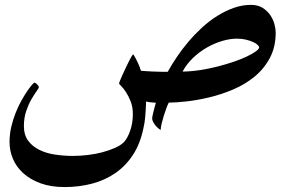

<svg xmlns="http://www.w3.org/2000/svg" viewBox="-20 -423 1175 777"><path d="M1095.7 -291.5Q1095.7 -232.4 1071.8 -188Q1047.9 -143.6 1009.5 -112.3Q971.2 -81.1 923.3 -60.8Q875.5 -40.5 827.4 -29.1Q779.3 -17.6 735.8 -12.7Q692.4 -7.8 663.1 -7.8Q659.7 -2 654.3 12Q648.9 25.9 643.8 42.5Q638.7 59.1 634.5 75.7Q630.4 92.3 630.4 102.5Q628.4 102.5 622.6 97.9Q616.7 93.3 610.8 86.7Q605 80.1 600.3 71.5Q595.7 63 595.7 55.7Q595.7 53.2 597.2 45.7Q598.6 38.1 601.1 28.8Q603.5 19.5 606 9.8Q608.4 0 610.8 -7.3Q600.1 -7.8 589.1 -9Q578.1 -10.3 571.3 -12.2Q569.8 26.4 567.6 50.8Q565.4 75.2 560.5 95.2Q547.9 157.7 518.6 202.9Q489.3 248 447.3 277.1Q405.3 306.2 352.8 320.1Q300.3 334 241.2 334Q185.1 334 143.1 318.4Q101.1 302.7 73.5 277.3Q45.9 252 32.2 219.5Q18.6 187 18.6 152.3Q18.6 120.6 25.6 90.3Q32.7 60.1 43.5 33.2Q54.2 6.3 66.7 -15.9Q79.1 -38.1 90.1 -54.2Q101.1 -70.3 109.1 -79.3Q117.2 -88.4 118.7 -88.4Q124 -88.4 130.6 -81.3Q137.2 -74.2 137.2 -69.8Q137.2 -66.4 127.9 -53.7Q118.7 -41 106.9 -20.8Q95.2 -0.5 85.9 26.9Q76.7 54.2 76.7 86.9Q76.7 123 93.8 146.2Q110.8 169.4 138.9 183.3Q167 197.3 202.6 202.6Q238.3 208 275.4 208Q303.7 208 335 204.3Q366.2 200.7 394.5 193.1Q422.9 185.5 445.8 175.3Q468.8 165 481.4 152.3Q496.1 136.7 506.8 106Q517.6 75.2 517.6 38.6Q517.6 9.8 508.8 -12.5Q500 -34.7 489.7 -50.3Q479.5 -65.9 470.7 -74.5Q461.9 -83 461.9 -85Q461.9 -87.4 465.8 -97.2Q469.7 -106.9 475.6 -119.9Q481.4 -132.8 488.5 -147.7Q495.6 -162.6 501.7 -174.8Q507.8 -187 512.7 -195.1Q517.6 -203.1 519.5 -203.1Q523.4 -197.3 527.8 -189Q532.2 -180.7 536.9 -171.1Q541.5 -161.6 544.9 -152.6Q548.3 -143.6 550.3 -136.7Q569.8 -134.8 599.4 -133.5Q628.9 -132.3 658.7 -132.3Q674.3 -160.6 695.3 -191.9Q716.3 -223.1 741.9 -253.4Q767.6 -283.7 796.9 -310.8Q826.2 -337.9 858.9 -358.4Q891.6 -378.9 926 -391.1Q960.4 -403.3 995.6 -403.3Q1023.4 -403.3 1042.5 -391.4Q1061.5 -379.4 1073.5 -362.1Q1085.4 -344.7 1090.6 -325.4Q1095.7 -306.2 1095.7 -291.5ZM1028.8 -231.4Q1028.8 -235.4 1022.7 -241.2Q1016.6 -247.1 1004.6 -252.7Q992.7 -258.3 975.8 -262.5Q959 -266.6 938 -266.6Q911.1 -266.6 879.4 -257.3Q847.7 -248 817.4 -230.7Q787.1 -213.4 761 -188.5Q734.9 -163.6 718.8 -133.3Q753.4 -133.8 789.8 -139.4Q826.2 -145 860.6 -153.8Q895 -162.6 925.8 -173.1Q956.5 -183.6 979.5 -194.6Q1002.4 -205.6 1015.6 -215.3Q1028.8 -225.1 1028.8 -231.4Z"/></svg>

Font: Accordance
Style: Bold
Weight: 700
Version: Version 1.2 (build January 31, 2020) Miklal Software Solutio